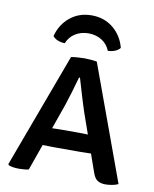

<svg xmlns="http://www.w3.org/2000/svg" viewBox="-85 -817 714 888"><g transform="rotate(10 272.0 -372.5)"><path d="M206.5 -121Q200.5 -121 182.8 -121.5Q165 -122 154 -122L110.5 0.5Q92 5 65.5 5Q35 5 16.5 -2.5L13 -7.5L212.5 -545.5Q225.5 -548 243.5 -549.2Q261.5 -550.5 275 -550.5Q287 -550.5 303.5 -549.2Q320 -548 333.5 -545.5L531 -5Q519 1 502 4Q485 7 471 7Q449.5 7 434.5 -1.8Q419.5 -10.5 409.5 -41L381 -122Q371 -122 354 -121.5Q337 -121 331 -121ZM224 -320.5 183.5 -206Q194 -206.5 208.2 -206.8Q222.5 -207 228 -207H312Q317.5 -207 329.8 -206.8Q342 -206.5 351.5 -206L318 -301.5Q307 -334 293.5 -379.2Q280 -424.5 270 -458.5H265.5Q256.5 -426 244.8 -386.5Q233 -347 224 -320.5ZM432 -627Q423 -615.5 407.2 -609.5Q391.5 -603.5 375 -603.5Q363 -634 335.8 -650.8Q308.5 -667.5 274 -667.5Q239.5 -667.5 212.2 -650.8Q185 -634 173 -603.5Q156.5 -603.5 140.8 -609.5Q125 -615.5 116 -627Q130.5 -683 172.8 -717.5Q215 -752 274 -752Q333 -752 375.2 -717.5Q417.5 -683 432 -627Z"/></g></svg>

Font: Signika SC
Style: Regular
Weight: 400
Designer: Anna Giedryś
Foundry: Anna Giedryś
Version: Version 2.000; ttfautohint (v1.8.3) -l 8 -r 50 -G 200 -x 9 -